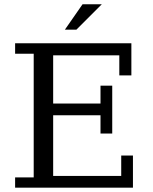

<svg xmlns="http://www.w3.org/2000/svg" viewBox="-20 -867 707 887"><path d="M49.8 0V-47.4H135.7V-618.7H49.8V-667H586.9V-518.6H531.2V-611.3H225.6V-388.7H444.3V-471.2H498.5V-250H444.3V-334.5H225.6V-54.2H540V-148.4H594.2V0ZM361.3 -847.2H450.2L333 -730H279.8Z"/></svg>

Font: KhunPaOh
Style: Regular
Weight: 400
Designer: Khon Soe Zaw Thu
Version: Version 1.00 July 11, 2016, initial release